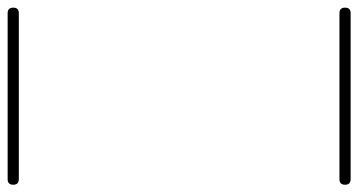

<svg xmlns="http://www.w3.org/2000/svg" viewBox="-258 -353 960 515"><g transform="rotate(90 222.5 -95.0)"><path d="M0 -555Q111 -555 222.5 -555Q334 -555 445 -555Q460 -555 460 -540Q460 -525 445 -525Q334 -525 222.5 -525Q111 -525 0 -525Q-15 -525 -15 -540Q-15 -555 0 -555ZM0 335Q111 335 222.5 335Q334 335 445 335Q460 335 460 350Q460 365 445 365Q334 365 222.5 365Q111 365 0 365Q-15 365 -15 350Q-15 335 0 335Z"/></g></svg>

Font: FRB American Cursive Just Guidelines
Style: Italic
Weight: 400
Italic angle: -25°
Version: Version 2.0;Modular Font Editor K font №1